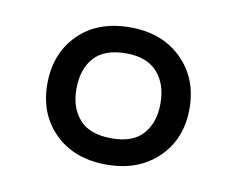

<svg xmlns="http://www.w3.org/2000/svg" viewBox="-47 -782 521 423"><g transform="rotate(10 214.0 -570.5)"><path d="M214 -417Q142 -417 98.5 -459.5Q55 -502 55 -570Q55 -638 98 -681Q141 -724 214 -724Q285 -724 329 -681Q373 -638 373 -570Q373 -502 329 -459.5Q285 -417 214 -417ZM215 -476Q263 -476 285.5 -502Q308 -528 308 -570Q308 -614 284.5 -640Q261 -666 215 -666Q166 -666 143 -640Q120 -614 120 -570Q120 -528 143 -502Q166 -476 215 -476Z"/></g></svg>

Font: Noto Sans Old Hungarian
Style: Regular
Weight: 400
Designer: Monotype Design Team
Foundry: Monotype Imaging Inc.
Version: Version 2.005; ttfautohint (v1.8.4.7-5d5b)